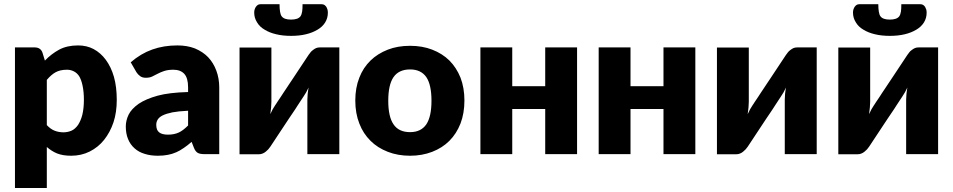

<svg xmlns="http://www.w3.org/2000/svg" viewBox="-20 -749 4631 933"><path d="M207.5 -360.8V-141.1Q225.6 -121.6 245.6 -113.8Q265.6 -106 288.6 -106Q309.1 -106 328.1 -114.3Q345.2 -122.1 359.4 -142.1Q373 -163.6 379.9 -190.4Q387.7 -222.7 387.7 -263.7Q387.7 -302.2 381.3 -332.5Q375.5 -360.4 365.2 -377.9Q355 -394 338.9 -402.3Q323.2 -410.2 305.7 -410.2Q272 -410.2 249.5 -397.5Q228.5 -385.7 207.5 -360.8ZM186.5 -492.7 198.2 -454.6Q229 -486.8 267.6 -507.8Q305.7 -528.3 359.4 -528.3Q401.4 -528.3 434.6 -510.7Q469.2 -492.2 494.1 -458.5Q520 -423.3 533.7 -375.5Q547.4 -326.7 547.4 -263.7Q547.4 -203.6 531.7 -155.3Q515.1 -106 485.8 -69.3Q457.5 -33.7 416 -12.7Q375 7.8 325.7 7.8Q285.6 7.8 257.3 -3.4Q231.9 -13.7 207.5 -34.7V164.6H52.7V-518.6H148.4Q177.7 -518.6 186.5 -492.7Z M894 -139.2V-210.9Q846.2 -208.5 817.9 -203.1Q789.1 -197.3 770 -188Q753.4 -179.7 746.1 -167.5Q739.3 -156.2 739.3 -142.6Q739.3 -116.2 753.9 -105.5Q767.6 -94.7 796.4 -94.7Q826.2 -94.7 848.6 -105Q869.1 -114.3 894 -139.2ZM643.1 -397.9 615.2 -446.3Q664.6 -488.8 719.7 -508.3Q775.4 -528.3 842.3 -528.3Q889.2 -528.3 927.2 -513.7Q966.3 -497.1 991.2 -471.2Q1017.1 -443.8 1031.2 -405.8Q1045.4 -367.7 1045.4 -324.2V0H974.1Q952.1 0 941.4 -5.9Q929.7 -12.2 922.4 -30.8L911.1 -59.6Q889.6 -41 873.5 -30.3Q852.1 -15.6 836.9 -9.3Q815.9 0 795.9 3.4Q773.9 7.8 747.1 7.8Q710.9 7.8 682.6 -1.5Q654.3 -9.8 633.8 -28.3Q612.8 -46.9 602.1 -73.7Q591.3 -99.6 591.3 -134.8Q591.3 -163.1 605 -191.9Q618.7 -219.7 653.8 -244.6Q688.5 -268.1 746.6 -284.2Q802.2 -299.3 894 -301.8V-324.2Q894 -370.1 875.5 -390.1Q856.9 -410.2 822.3 -410.2Q796.4 -410.2 777.3 -403.8Q758.8 -397.5 746.1 -390.6Q727.5 -380.9 719.2 -377Q707 -371.1 688 -371.1Q671.9 -371.1 661.1 -378.9Q649.4 -387.7 643.1 -397.9Z M1533.7 -518.6H1628.9V0H1473.6V-264.2Q1473.6 -276.4 1475.1 -292.5Q1475.6 -298.3 1477.3 -309.8Q1479 -321.3 1479.5 -323.7Q1469.7 -301.3 1453.6 -277.8Q1451.7 -275.9 1445.8 -266.1Q1432.1 -245.6 1427.2 -237.8Q1423.8 -231.9 1415.3 -219.2Q1406.7 -206.5 1401.9 -199.2Q1397 -191.4 1386.7 -176.8Q1376.5 -162.1 1372.1 -154.8Q1332.5 -95.2 1293.9 -36.6L1283.7 -23.4Q1278.3 -17.6 1271 -11.7Q1263.2 -5.4 1255.9 -2.9Q1248.5 0.5 1238.8 0.5H1144V-518.1H1298.8V-253.9Q1298.8 -242.2 1297.4 -226.1Q1296.4 -216.8 1293.5 -194.3Q1304.2 -218.8 1318.8 -240.2L1319.8 -241.2Q1320.8 -242.7 1322.8 -245.8Q1324.7 -249 1326.7 -252Q1326.7 -252.4 1334 -262.9Q1341.3 -273.4 1345.7 -280.3Q1349.1 -286.1 1357.7 -298.8Q1366.2 -311.5 1371.1 -318.8Q1376 -326.7 1386 -341.3Q1396 -356 1400.4 -362.8Q1450.2 -437.5 1479 -481.4Q1484.9 -490.2 1489.3 -495.1Q1492.7 -500 1502 -506.8Q1508.3 -511.7 1516.6 -515.6Q1524.9 -518.6 1533.7 -518.6ZM1394.5 -653.8Q1410.6 -653.8 1422.4 -657.7Q1433.1 -661.1 1439.9 -669.4Q1445.8 -677.7 1448.2 -692.4Q1450.2 -704.6 1450.2 -728.5H1542.5Q1550.8 -728.5 1556.2 -725.1Q1562 -721.2 1565.9 -715.3Q1568.4 -711.4 1571.3 -702.6Q1573.2 -696.3 1573.2 -687.5Q1573.2 -661.6 1560.5 -640.6Q1547.4 -619.1 1523.4 -605Q1498 -589.8 1466.8 -582.5Q1435.1 -574.7 1394.5 -574.7Q1353.5 -574.7 1322.3 -582.5Q1290 -589.8 1265.6 -605Q1241.7 -618.7 1229 -640.6Q1215.3 -662.1 1215.3 -687.5Q1215.3 -696.3 1217.3 -702.6Q1219.7 -710 1223.1 -715.3Q1228 -722.2 1232.9 -725.1Q1237.8 -728.5 1246.1 -728.5H1338.4Q1338.4 -708 1340.8 -692.4Q1343.3 -676.8 1349.1 -669.4Q1355 -661.6 1366.2 -657.7Q1377 -653.8 1394.5 -653.8Z M1972.7 -526.4Q2032.2 -526.4 2080.1 -507.8Q2129.4 -488.8 2163.6 -455.1Q2197.8 -420.9 2217.8 -371.6Q2236.8 -321.8 2236.8 -260.7Q2236.8 -198.7 2217.8 -148.9Q2198.2 -99.1 2163.6 -64.5Q2129.4 -30.3 2080.1 -11.2Q2030.8 7.8 1972.7 7.8Q1913.6 7.8 1864.7 -11.2Q1814.5 -30.8 1780.8 -64.5Q1744.6 -100.1 1726.1 -148.9Q1706.5 -198.2 1706.5 -260.7Q1706.5 -322.3 1726.1 -371.6Q1744.6 -419.9 1780.8 -455.1Q1814.9 -488.3 1864.7 -507.8Q1912.6 -526.4 1972.7 -526.4ZM1972.7 -106.9Q2025.9 -106.9 2051.8 -145Q2076.7 -182.6 2076.7 -259.3Q2076.7 -336.9 2051.8 -374Q2025.9 -411.6 1972.7 -411.6Q1918 -411.6 1892.1 -374Q1866.7 -336.9 1866.7 -259.3Q1866.7 -182.1 1892.1 -145Q1917.5 -106.9 1972.7 -106.9Z M2629.4 -518.6H2784.2V0H2629.4V-219.2H2469.2V0H2314.5V-518.6H2469.2V-330.1H2629.4Z M3204.1 -518.6H3358.9V0H3204.1V-219.2H3043.9V0H2889.2V-518.6H3043.9V-330.1H3204.1Z M3853.5 -518.6H3948.7V0H3793.5V-264.2Q3793.5 -276.4 3794.9 -292.5Q3795.4 -298.3 3797.1 -309.8Q3798.8 -321.3 3799.3 -323.7Q3789.6 -301.3 3773.4 -277.8Q3771.5 -275.9 3765.6 -266.1Q3752 -245.6 3747.1 -237.8Q3743.7 -231.9 3735.1 -219.2Q3726.6 -206.5 3721.7 -199.2Q3716.8 -191.4 3706.5 -176.8Q3696.3 -162.1 3691.9 -154.8Q3652.3 -95.2 3613.8 -36.6L3603.5 -23.4Q3598.1 -17.6 3590.8 -11.7Q3583 -5.4 3575.7 -2.9Q3568.4 0.5 3558.6 0.5H3463.9V-518.1H3618.7V-253.9Q3618.7 -242.2 3617.2 -226.1Q3616.2 -216.8 3613.3 -194.3Q3624 -218.8 3638.7 -240.2L3639.6 -241.2Q3640.6 -242.7 3642.6 -245.8Q3644.5 -249 3646.5 -252Q3646.5 -252.4 3653.8 -262.9Q3661.1 -273.4 3665.5 -280.3Q3668.9 -286.1 3677.5 -298.8Q3686 -311.5 3690.9 -318.8Q3695.8 -326.7 3705.8 -341.3Q3715.8 -356 3720.2 -362.8Q3770 -437.5 3798.8 -481.4Q3804.7 -490.2 3809.1 -495.1Q3812.5 -500 3821.8 -506.8Q3828.1 -511.7 3836.4 -515.6Q3844.7 -518.6 3853.5 -518.6Z M4443.4 -518.6H4538.6V0H4383.3V-264.2Q4383.3 -276.4 4384.8 -292.5Q4385.3 -298.3 4387 -309.8Q4388.7 -321.3 4389.2 -323.7Q4379.4 -301.3 4363.3 -277.8Q4361.3 -275.9 4355.5 -266.1Q4341.8 -245.6 4336.9 -237.8Q4333.5 -231.9 4325 -219.2Q4316.4 -206.5 4311.5 -199.2Q4306.6 -191.4 4296.4 -176.8Q4286.1 -162.1 4281.7 -154.8Q4242.2 -95.2 4203.6 -36.6L4193.4 -23.4Q4188 -17.6 4180.7 -11.7Q4172.9 -5.4 4165.5 -2.9Q4158.2 0.5 4148.4 0.5H4053.7V-518.1H4208.5V-253.9Q4208.5 -242.2 4207 -226.1Q4206.1 -216.8 4203.1 -194.3Q4213.9 -218.8 4228.5 -240.2L4229.5 -241.2Q4230.5 -242.7 4232.4 -245.8Q4234.4 -249 4236.3 -252Q4236.3 -252.4 4243.7 -262.9Q4251 -273.4 4255.4 -280.3Q4258.8 -286.1 4267.3 -298.8Q4275.9 -311.5 4280.8 -318.8Q4285.6 -326.7 4295.7 -341.3Q4305.7 -356 4310.1 -362.8Q4359.9 -437.5 4388.7 -481.4Q4394.5 -490.2 4398.9 -495.1Q4402.3 -500 4411.6 -506.8Q4418 -511.7 4426.3 -515.6Q4434.6 -518.6 4443.4 -518.6ZM4304.2 -653.8Q4320.3 -653.8 4332 -657.7Q4342.8 -661.1 4349.6 -669.4Q4355.5 -677.7 4357.9 -692.4Q4359.9 -704.6 4359.9 -728.5H4452.1Q4460.4 -728.5 4465.8 -725.1Q4471.7 -721.2 4475.6 -715.3Q4478 -711.4 4481 -702.6Q4482.9 -696.3 4482.9 -687.5Q4482.9 -661.6 4470.2 -640.6Q4457 -619.1 4433.1 -605Q4407.7 -589.8 4376.5 -582.5Q4344.7 -574.7 4304.2 -574.7Q4263.2 -574.7 4231.9 -582.5Q4199.7 -589.8 4175.3 -605Q4151.4 -618.7 4138.7 -640.6Q4125 -662.1 4125 -687.5Q4125 -696.3 4127 -702.6Q4129.4 -710 4132.8 -715.3Q4137.7 -722.2 4142.6 -725.1Q4147.5 -728.5 4155.8 -728.5H4248Q4248 -708 4250.5 -692.4Q4252.9 -676.8 4258.8 -669.4Q4264.6 -661.6 4275.9 -657.7Q4286.6 -653.8 4304.2 -653.8Z"/></svg>

Font: Lato-ExtraBold
Style: Regular
Weight: 500
Designer: Lukasz Dziedzic with Adam Twardoch and Botio Nikoltchev
Foundry: tyPoland Lukasz Dziedzic
Version: ""